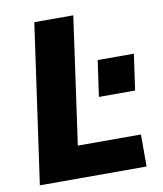

<svg xmlns="http://www.w3.org/2000/svg" viewBox="-79 -750 693 815"><g transform="rotate(-10 268.0 -343.0)"><path d="M27 0 124 -686H292L215 -138H487V0ZM339 -326 361 -481H517L495 -326Z"/></g></svg>

Font: Chivo Medium
Style: Bold Italic
Weight: 700
Italic angle: -8.05°
Version: Version 2.002